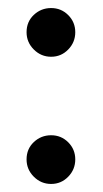

<svg xmlns="http://www.w3.org/2000/svg" viewBox="-20 -440 257 477"><path d="M107 -420Q132 -420 149.5 -402.5Q167 -385 167 -360Q167 -335 149.5 -317Q132 -299 107 -299Q82 -299 64 -317Q46 -335 46 -360Q46 -386 64 -403Q82 -420 107 -420ZM107 -104Q132 -104 149.5 -86.5Q167 -69 167 -44Q167 -19 149.5 -1Q132 17 107 17Q82 17 64 -1Q46 -19 46 -44Q46 -70 64 -87Q82 -104 107 -104Z"/></svg>

Font: Berliner Wand
Style: Regular
Weight: 400
Designer: Peter Wiegel
Foundry: Peter Wiegel
Version: Version 1.000